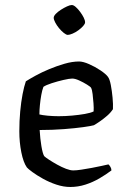

<svg xmlns="http://www.w3.org/2000/svg" viewBox="-20 -745 507 765"><path d="M260 0Q233 0 204.5 -9.5Q176 -19 151 -33Q126 -47 109 -59.5Q92 -72 87 -78Q73 -98 65 -138Q57 -178 57 -222Q57 -263 60.5 -301Q64 -339 70 -370Q76 -401 83 -421Q97 -430 121.5 -443.5Q146 -457 176 -469.5Q206 -482 237 -491Q268 -500 295 -500Q311 -500 335 -489.5Q359 -479 380.5 -464.5Q402 -450 410 -439Q417 -430 421.5 -406.5Q426 -383 428.5 -356Q431 -329 430 -310Q421 -296 406.5 -283.5Q392 -271 377.5 -261Q363 -251 354 -246Q344 -243 312 -238.5Q280 -234 234.5 -230.5Q189 -227 138 -227Q140 -192 145 -162.5Q150 -133 156 -123Q161 -118 175.5 -108.5Q190 -99 208 -89Q226 -79 243 -72.5Q260 -66 272 -66Q284 -66 304 -69Q324 -72 345.5 -76Q367 -80 385 -84Q403 -88 412 -90Q416 -87 420 -80Q424 -73 424 -66Q403 -50 376.5 -34.5Q350 -19 320.5 -9.5Q291 0 260 0ZM214 -282Q240 -282 267.5 -284.5Q295 -287 318 -291Q341 -295 353 -301Q354 -314 352.5 -333.5Q351 -353 349 -370Q347 -387 343 -395Q341 -399 326.5 -408Q312 -417 295.5 -424.5Q279 -432 268 -432Q257 -432 233 -426.5Q209 -421 186 -413.5Q163 -406 153 -399Q148 -386 144.5 -366.5Q141 -347 139 -326.5Q137 -306 137 -289Q149 -286 170.5 -284Q192 -282 214 -282ZM250 -606Q244 -606 234 -614Q224 -622 215 -633Q206 -644 200 -655.5Q194 -667 194 -674Q194 -681 202 -689.5Q210 -698 222.5 -706Q235 -714 247 -719.5Q259 -725 266 -725Q273 -725 282 -717Q291 -709 299.5 -697.5Q308 -686 313.5 -675Q319 -664 319 -656Q319 -650 311.5 -641.5Q304 -633 292.5 -624.5Q281 -616 269 -611Q257 -606 250 -606Z"/></svg>

Font: Texturina Medium 12pt Light
Style: Regular
Weight: 300
Version: Version 1.002